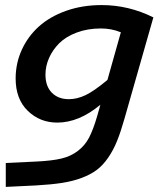

<svg xmlns="http://www.w3.org/2000/svg" viewBox="-20 -502 654 761"><path d="M365.2 -42 377.9 -86.9Q293 -16.1 207 -16.1Q138.2 -16.1 90.1 -62.7Q42 -109.4 42 -190.9Q42 -251 66.2 -304.2Q90.3 -357.4 133.8 -396.7Q177.2 -436 241.7 -459Q306.2 -481.9 382.8 -481.9Q489.7 -481.9 587.9 -433.1L473.1 -30.8Q458.5 21 443.8 57.1Q429.2 93.3 408.7 123Q388.2 152.8 364 171.1Q339.8 189.5 304.2 202.9Q268.6 216.3 226.1 222.9Q183.6 229.5 124 232.9L2.9 238.8V144L125 138.2Q185.5 135.3 222.9 126.5Q260.3 117.7 288.3 96.4Q316.4 75.2 333 43.5Q349.6 11.7 365.2 -42ZM160.2 -206.1Q160.2 -160.2 185.5 -134.5Q210.9 -108.9 252.9 -108.9Q285.6 -108.9 319.3 -125Q353 -141.1 405.8 -185.1L459 -374Q421.9 -389.2 379.9 -389.2Q327.1 -389.2 284.2 -373Q241.2 -356.9 214.8 -330.6Q188.5 -304.2 174.3 -272Q160.2 -239.7 160.2 -206.1Z"/></svg>

Font: IntelOne Mono Medium
Style: Italic
Weight: 500
Italic angle: -16°
Designer: Fred Shallcrass
Foundry: Frere-Jones Type LLC
Version: Version 1.200;hotconv 1.1.0;makeotfexe 2.6.0;FJTRelease1.2